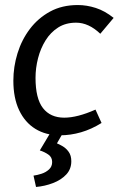

<svg xmlns="http://www.w3.org/2000/svg" viewBox="-20 -524 471 762"><path d="M378 -390Q355 -412 331 -423Q307 -434 282 -434Q241 -434 211 -415Q181 -396 161 -364Q141 -332 131 -293Q121 -254 121 -215Q121 -133 150.5 -95Q180 -57 235 -57Q261 -57 292 -65Q323 -73 359 -89L383 -36Q343 -11 301.5 1Q260 13 218 13Q162 13 120.5 -12.5Q79 -38 56 -86.5Q33 -135 33 -204Q33 -259 49.5 -312.5Q66 -366 98.5 -409Q131 -452 178.5 -478Q226 -504 289 -504Q324 -504 360 -492.5Q396 -481 431 -453ZM263 116Q263 147 243 168.5Q223 190 190.5 202.5Q158 215 123 218L113 173Q128 171 145 165.5Q162 160 174.5 148.5Q187 137 187 119Q187 100 172 89.5Q157 79 138 73L187 -9H237L206 45Q214 48 228 56Q242 64 252.5 78.5Q263 93 263 116Z"/></svg>

Font: Rosario Medium
Style: Italic
Weight: 500
Italic angle: -8.05°
Version: Version 1.201